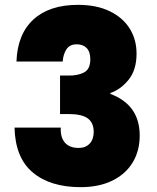

<svg xmlns="http://www.w3.org/2000/svg" viewBox="-20 -767 650 793"><path d="M48 -513Q52 -626 118 -686.5Q184 -747 302 -747Q379 -747 433.5 -720.5Q488 -694 516 -648.5Q544 -603 544 -546Q544 -478 511 -437.5Q478 -397 436 -383V-379Q557 -334 557 -207Q557 -144 528 -96Q499 -48 444 -21Q389 6 313 6Q188 6 115.5 -54.5Q43 -115 40 -240H231Q229 -200 248 -178Q267 -156 305 -156Q334 -156 350.5 -174Q367 -192 367 -222Q367 -260 342.5 -278Q318 -296 263 -296H228V-455H262Q300 -454 326.5 -467.5Q353 -481 353 -522Q353 -553 338 -568.5Q323 -584 297 -584Q268 -584 254.5 -563.5Q241 -543 239 -513Z"/></svg>

Font: Fz Poppins ExtBd
Style: Regular
Weight: 800
Designer: Ninad Kale (Devanagari), Jonny Pinhorn (Latin)
Foundry: Indian Type Foundry
Version: Vit hóa bi Vntype.Com & FontZin.Com